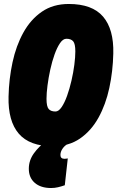

<svg xmlns="http://www.w3.org/2000/svg" viewBox="-20 -728 590 966"><path d="M247 8Q129 8 74.5 -55.5Q20 -119 23 -242Q25 -331 43 -414.5Q61 -498 97.5 -564Q134 -630 190.5 -669Q247 -708 326 -708Q444 -708 498.5 -644.5Q553 -581 550 -459Q548 -369 530 -285.5Q512 -202 475.5 -136Q439 -70 382.5 -31Q326 8 247 8ZM259 -167Q275 -167 290 -189Q305 -211 317.5 -246Q330 -281 339.5 -322Q349 -363 354 -402Q359 -441 359 -469Q359 -508 348 -520.5Q337 -533 314 -533Q297 -533 282 -511Q267 -489 254.5 -454Q242 -419 233 -378Q224 -337 219 -298Q214 -259 214 -231Q214 -192 225 -179.5Q236 -167 259 -167ZM213 -18 318 -2Q304 6 294 21Q284 36 284 52Q284 71 305 71Q310 71 315 70Q320 69 321 69L306 204Q289 210 272 214Q255 218 237 218Q185 218 155 192Q125 166 125 121Q125 79 150.5 43.5Q176 8 213 -18Z"/></svg>

Font: Georama SemiCondensed Black
Style: Italic
Weight: 900
Width: 4
Italic angle: -9°
Designer: Jean-Baptiste Levee
Foundry: Production Type
Version: Version 1.000